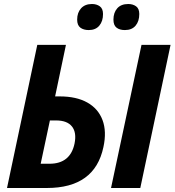

<svg xmlns="http://www.w3.org/2000/svg" viewBox="-20 -938 871 958"><path d="M15 0 166 -714H309L255 -457H278Q361 -457 415.5 -426.5Q470 -396 491.5 -339Q513 -282 496 -204Q453 0 214 0ZM534 0 686 -714H831L680 0ZM183 -121H227Q331 -121 352 -222Q363 -277 339 -307Q315 -337 260 -337H229ZM603 -788Q577 -788 561.5 -800Q546 -812 546 -840Q546 -875 565 -896.5Q584 -918 620 -918Q643 -918 659 -906.5Q675 -895 675 -868Q675 -832 656.5 -810Q638 -788 603 -788ZM423 -788Q397 -788 381 -800Q365 -812 365 -840Q365 -875 384.5 -896.5Q404 -918 439 -918Q462 -918 478 -906.5Q494 -895 494 -868Q494 -832 475.5 -810Q457 -788 423 -788Z"/></svg>

Font: Noto Sans SemiCondensed
Style: Bold Italic
Weight: 700
Width: 4
Italic angle: -12°
Designer: Monotype Design Team
Foundry: Monotype Imaging Inc.
Version: Version 2.013; ttfautohint (v1.8.4.7-5d5b)